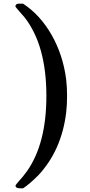

<svg xmlns="http://www.w3.org/2000/svg" viewBox="-20 -770 487 1039"><path d="M75 -749Q78 -749 79 -750H84H90H105Q197 -690 260 -580Q321 -472 338 -341Q343 -298 343 -251Q343 -203 338 -160Q313 44 187 179Q140 226 105 249H90Q64 249 64 235Q64 231 78 215Q106 185 127 155Q231 6 231 -251Q231 -525 113 -676L78 -716Q65 -731 64 -733Q62 -744 73 -749Z"/></svg>

Font: KaTeX_Main
Style: Bold
Weight: 700
Version: Version